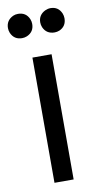

<svg xmlns="http://www.w3.org/2000/svg" viewBox="-109 -723 390 761"><g transform="rotate(-10 86.0 -342.5)"><path d="M-28.3 -635.7Q-28.3 -667 1 -680.7Q9.8 -684.6 20.5 -684.6Q52.7 -684.6 65.4 -655.3Q69.3 -645.5 69.3 -635.7Q69.3 -603.5 40 -590.8Q30.3 -586.9 20.5 -586.9Q-11.7 -586.9 -24.4 -616.2Q-28.3 -626 -28.3 -635.7ZM101.6 -635.7Q101.6 -666 129.9 -679.7Q140.6 -684.6 151.4 -684.6Q182.6 -684.6 195.3 -655.3Q199.2 -645.5 199.2 -635.7Q199.2 -603.5 170.9 -590.8Q161.1 -586.9 151.4 -586.9Q118.2 -586.9 105.5 -616.2Q101.6 -626 101.6 -635.7ZM46.9 0V-503.9H124V0Z"/></g></svg>

Font: Post No Bills Colombo SemiBold
Style: Regular
Weight: 600
Designer: Kosala Senevirathne, Siva Puranthara, Lasantha Premarathna, Tharique Azeez
Foundry: Mooniak
Version: Version 1.220 ; ttfautohint (v1.6)